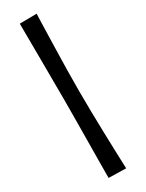

<svg xmlns="http://www.w3.org/2000/svg" viewBox="-219 -725 676 892"><g transform="rotate(-30 119.0 -279.0)"><path d="M166 136 73 134Q73 135 73 108.5Q73 82 73.5 37Q74 -8 74.5 -64Q75 -120 75.5 -178.5Q76 -237 76 -288Q76 -339 75.5 -395.5Q75 -452 75 -505.5Q75 -559 74.5 -601.5Q74 -644 74 -669Q74 -694 74 -693L165 -694Q165 -695 164 -670.5Q163 -646 162 -603.5Q161 -561 159.5 -508Q158 -455 157 -398Q156 -341 156 -289Q156 -237 157 -178Q158 -119 159.5 -63Q161 -7 162.5 38.5Q164 84 165 110.5Q166 137 166 136Z"/></g></svg>

Font: Truculenta SemiBold
Style: Regular
Weight: 600
Version: Version 1.002